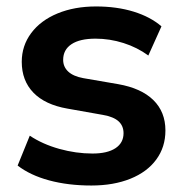

<svg xmlns="http://www.w3.org/2000/svg" viewBox="-20 -570 573 601"><path d="M35.2 -51.8 73.2 -145.3Q113 -118.7 165.5 -104Q218 -89.4 269.5 -89.4Q316.2 -89.4 341.4 -106.1Q366.7 -122.8 366.7 -153.1Q366.7 -176 351.1 -190.3Q335.4 -204.6 301.8 -210.4L191.2 -230Q121.1 -242.2 84.6 -279.9Q48.1 -317.6 48.1 -376.5Q48.1 -426.8 77.6 -466.4Q107.2 -506.1 160.2 -528Q213.1 -549.8 280.5 -549.8Q345.5 -549.8 398.2 -533.6Q450.9 -517.3 485.4 -487.5L444.3 -396.2Q409.7 -421.6 366.6 -435.3Q323.5 -449 279.1 -449Q229.7 -449 203.7 -431.6Q177.7 -414.3 177.7 -382.6Q177.7 -360.8 193.6 -345.9Q209.5 -331.1 240.7 -325.4L349.9 -306.6Q422.1 -293.9 460 -256.8Q497.8 -219.7 497.8 -161.6Q497.8 -109.6 469.2 -70.7Q440.7 -31.7 388.1 -10.5Q335.4 10.7 266.1 10.7Q193.1 10.7 133.7 -5.4Q74.2 -21.5 35.2 -51.8Z"/></svg>

Font: Min Sans VF VF
Style: Regular
Weight: 400
Designer: Jinseong-Kim, NotoSansCJK, Nunito
Foundry: Jinseong-Kim
Version: Version 1.420;Glyphs 3.1.2 (3151)